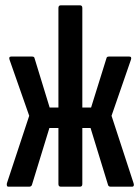

<svg xmlns="http://www.w3.org/2000/svg" viewBox="-20 -703 529 723"><path d="M12 0Q7 0 6 -4Q5 -8 6 -13L90 -267L16 -478Q12 -490 22 -490H101Q109 -490 110 -484L167 -298H200V-673Q200 -683 209 -683H281Q290 -683 290 -673V-298H323L381 -484Q382 -490 390 -490H467Q477 -490 473 -478L400 -267L483 -13Q485 -7 483.5 -3.5Q482 0 478 0H397Q389 0 387 -6L321 -221H290V-10Q290 0 281 0H209Q200 0 200 -10V-221H166L100 -6Q97 0 90 0Z"/></svg>

Font: Sofia Sans Extra Condensed SemiBold
Style: Regular
Weight: 600
Designer: Botio Nikoltchev, Ani Petrova
Foundry: lettersoup
Version: Version 4.101